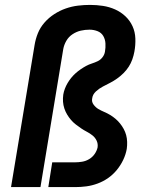

<svg xmlns="http://www.w3.org/2000/svg" viewBox="-20 -763 640 783"><path d="M25 0 121 -579Q125 -604 134.5 -627.5Q144 -651 161.5 -671Q179 -691 201.5 -705.5Q224 -720 248.5 -728.5Q273 -737 298 -740Q323 -743 347 -743Q374 -743 400 -739Q426 -735 449.5 -724.5Q473 -714 491.5 -696.5Q510 -679 520.5 -656Q531 -633 532 -606Q533 -579 528 -552Q525 -536 519.5 -520.5Q514 -505 505 -491Q496 -477 484 -465Q472 -453 458 -443Q444 -433 429.5 -425.5Q415 -418 399.5 -410Q384 -402 371 -390Q358 -378 356 -362Q353 -348 361.5 -336.5Q370 -325 381 -318.5Q392 -312 405 -306.5Q418 -301 429.5 -294Q441 -287 451 -278.5Q461 -270 469.5 -259.5Q478 -249 484.5 -237Q491 -225 494.5 -212Q498 -199 498.5 -184.5Q499 -170 497 -156Q493 -133 482.5 -111Q472 -89 456.5 -70Q441 -51 421 -37Q401 -23 378 -14.5Q355 -6 332 -3Q309 0 287 0H177L193 -101H286Q300 -101 315 -103.5Q330 -106 343.5 -114Q357 -122 366 -135Q375 -148 378 -162Q380 -177 374 -189.5Q368 -202 357.5 -210.5Q347 -219 334.5 -225.5Q322 -232 311 -239.5Q300 -247 289 -255.5Q278 -264 269.5 -274Q261 -284 254 -295.5Q247 -307 242.5 -320.5Q238 -334 237 -348Q236 -362 238 -377Q240 -389 244.5 -401Q249 -413 255.5 -424Q262 -435 270 -445Q278 -455 288 -464Q298 -473 309 -480.5Q320 -488 331 -494Q342 -500 354.5 -504Q367 -508 378.5 -513.5Q390 -519 398 -529.5Q406 -540 408 -552Q411 -569 410 -586Q409 -603 401 -616.5Q393 -630 377.5 -636Q362 -642 345 -642Q327 -642 309.5 -638Q292 -634 276 -623.5Q260 -613 250.5 -596.5Q241 -580 238 -563L145 0Z"/></svg>

Font: Iosevka Aile
Style: Bold Italic
Weight: 700
Italic angle: -9°
Designer: Belleve Invis
Foundry: Belleve Invis
Version: Version 28.0.1; ttfautohint (v1.8.4)